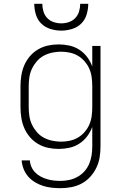

<svg xmlns="http://www.w3.org/2000/svg" viewBox="-20 -770 640 1003"><path d="M296 213Q273 213 250 210.5Q227 208 205 201Q183 194 163 182Q143 170 127.5 152.5Q112 135 103.5 113Q95 91 93 68H136Q137 86 144.5 102.5Q152 119 164.5 131.5Q177 144 193 152.5Q209 161 226 166Q243 171 260.5 173Q278 175 296 175Q319 175 342 170Q365 165 385.5 153.5Q406 142 421.5 124.5Q437 107 446 85.5Q455 64 458.5 41Q462 18 462 -5V-107Q452 -80 435 -57.5Q418 -35 394 -19.5Q370 -4 342 2Q314 8 286 8Q258 8 230.5 2Q203 -4 179 -18Q155 -32 136.5 -53.5Q118 -75 107 -100.5Q96 -126 91.5 -154Q87 -182 87 -210V-320Q87 -348 91.5 -376Q96 -404 107 -429.5Q118 -455 136.5 -476.5Q155 -498 179 -512Q203 -526 230.5 -532Q258 -538 286 -538Q314 -538 342 -532Q370 -526 394 -510.5Q418 -495 435 -472.5Q452 -450 462 -423V-530H505V-5Q505 24 500.5 52Q496 80 483.5 106Q471 132 451.5 153.5Q432 175 407 188.5Q382 202 353.5 207.5Q325 213 296 213ZM299 -30Q322 -30 345 -35Q368 -40 387.5 -51.5Q407 -63 422.5 -81Q438 -99 447 -120Q456 -141 459 -164Q462 -187 462 -210V-320Q462 -343 459 -366Q456 -389 447 -410Q438 -431 422.5 -449Q407 -467 387.5 -478.5Q368 -490 345 -495Q322 -500 299 -500Q276 -500 252.5 -495Q229 -490 208.5 -479Q188 -468 172.5 -450Q157 -432 147 -411Q137 -390 133.5 -366.5Q130 -343 130 -320V-210Q130 -187 133.5 -163.5Q137 -140 147 -119Q157 -98 172.5 -80Q188 -62 208.5 -51Q229 -40 252.5 -35Q276 -30 299 -30ZM300 -610Q272 -610 244 -618.5Q216 -627 196 -646.5Q176 -666 167.5 -694Q159 -722 159 -750H201Q201 -730 207 -710Q213 -690 227 -675.5Q241 -661 260.5 -654.5Q280 -648 300 -648Q320 -648 339.5 -654.5Q359 -661 373 -675.5Q387 -690 393 -710Q399 -730 399 -750H441Q441 -722 432.5 -694Q424 -666 404 -646.5Q384 -627 356 -618.5Q328 -610 300 -610Z"/></svg>

Font: Iosevka Curly XLtEx
Style: Regular
Weight: 200
Width: 7
Monospace: yes
Designer: Belleve Invis
Foundry: Belleve Invis
Version: Version 11.1.0; ttfautohint (v1.8.3)